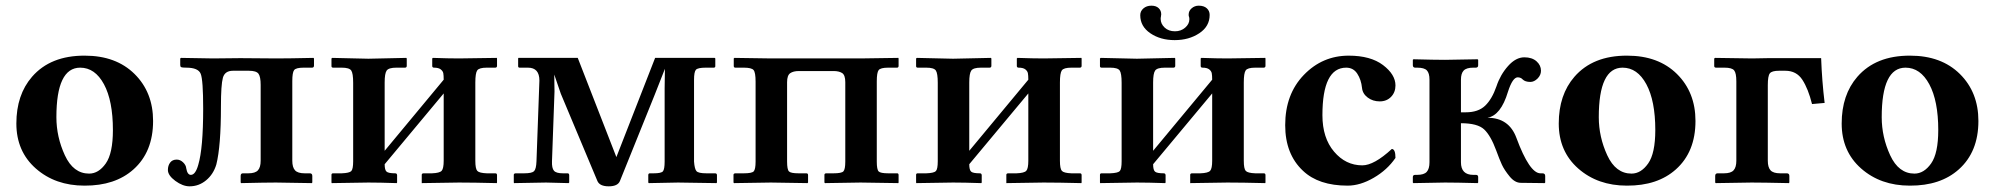

<svg xmlns="http://www.w3.org/2000/svg" viewBox="-20 -638 6960 670"><path d="M259.8 -401.9Q176.8 -401.9 176.8 -229Q176.8 -160.2 206.3 -96.2Q235.8 -32.2 291 -32.2Q324.2 -32.2 349.1 -67.6Q374 -103 374 -184.1Q374 -286.1 342.8 -344Q311.5 -401.9 259.8 -401.9ZM37.1 -207Q37.1 -307.1 91.8 -370.1Q156.2 -444.3 275.9 -443.8Q384.8 -443.8 449.5 -379.9Q514.2 -315.9 514.2 -215.8Q514.2 -107.9 445.8 -46.9Q381.8 10.3 274.9 9.8Q172.9 9.8 105 -50Q37.1 -109.9 37.1 -207Z M646 -27.8Q633.8 -27.8 629.9 -50.8Q628.9 -62 618.9 -71.5Q608.9 -81.1 596.7 -81.1Q581.5 -81.1 573.7 -70.6Q565.9 -60.1 565.9 -44.9Q565.9 -25.9 591.8 -6.8Q617.7 12.2 641.6 12.2Q673.8 12.2 699.2 -8.8Q724.6 -29.8 734.9 -64Q751 -127.9 751 -266.1Q751 -342.3 757.8 -366.7Q764.6 -391.1 793 -391.1H848.6Q874.5 -391.1 882.1 -380.6Q889.6 -370.1 889.6 -341.8V-77.1Q889.6 -54.2 880.1 -43.7Q870.6 -33.2 846.7 -33.2H827.6Q819.8 -33.2 819.8 -23.9V-1L821.8 1Q906.7 -1 942.9 -1L1067.9 1L1069.8 -1V-23.9Q1069.8 -32.7 1062 -33.2H1043Q1019 -33.2 1009.5 -43.7Q1000 -54.2 1000 -77.1V-355Q1000 -384.8 1006.3 -393.3Q1012.7 -401.9 1039.6 -401.9H1068.8Q1075.7 -401.9 1075.7 -409.2V-434.1L1073.7 -436Q988.8 -434.1 944.8 -434.1L818.8 -435.1Q756.8 -434.1 723.6 -434.1L611.8 -436L608.9 -434.1V-411.1Q608.9 -405.3 612.3 -403.6Q615.7 -401.9 629.9 -401.9Q671.9 -401.9 680.4 -380.4Q689 -358.9 689 -258.8Q689 -120.6 671.9 -63Q662.1 -27.8 646 -27.8Z M1265.6 -433.1 1397.5 -436 1399.4 -434.1V-408.2Q1399.4 -402.3 1393.6 -401.9H1363.3Q1336.4 -401.9 1329.3 -391.8Q1322.3 -381.8 1322.3 -350.1V-111.8L1528.3 -359.9Q1528.3 -375 1526.9 -382.6Q1525.4 -390.1 1517.8 -396Q1510.3 -401.9 1494.6 -401.9Q1488.8 -401.9 1488.3 -407.2V-434.1L1490.7 -436Q1545.9 -434.1 1581.5 -434.1L1713.4 -436L1714.4 -434.1V-408.2Q1714.4 -402.3 1708.5 -401.9H1678.7Q1651.9 -401.9 1645.3 -392.3Q1638.7 -382.8 1638.7 -350.1V-77.1Q1638.7 -49.3 1645.5 -41.7Q1652.3 -34.2 1678.7 -33.2H1708.5Q1714.4 -33.2 1714.4 -26.9V-1L1713.4 1Q1632.3 -1 1581.5 -1L1451.7 1V-1V-27.8Q1451.7 -32.7 1457.5 -33.2H1487.3Q1514.2 -34.2 1521.2 -42Q1528.3 -49.8 1528.3 -77.1V-312L1322.3 -64.9Q1322.3 -44.9 1328.9 -39.1Q1335.4 -33.2 1359.4 -33.2Q1365.2 -33.2 1365.7 -26.9V-1L1364.3 1Q1304.2 -1 1265.6 -1L1137.7 1L1136.7 -1V-27.8Q1136.7 -32.7 1141.6 -33.2H1172.4Q1199.2 -34.2 1205.8 -41Q1212.4 -47.9 1212.4 -75.2V-349.1Q1212.4 -382.3 1205.6 -392.1Q1198.7 -401.9 1172.4 -401.9H1142.6Q1136.7 -401.9 1136.7 -407.2V-434.1L1139.6 -436Z M1789.1 -436H1996.1L2130.9 -89.8L2266.1 -436H2474.1L2476.1 -434.1V-407.2Q2476.1 -402.3 2471.2 -401.9H2442.9Q2415 -401.9 2408.4 -394.5Q2401.9 -387.2 2401.9 -358.9V-74.2Q2403.8 -48.3 2410.4 -40.8Q2417 -33.2 2445.3 -33.2H2475.1Q2481.9 -33.2 2481.9 -26.9V-1L2480 1L2346.2 -1L2244.1 1L2242.2 -1V-26.9Q2242.2 -32.7 2247.1 -33.2H2261.2Q2287.1 -33.2 2293.2 -40Q2299.3 -46.9 2299.3 -74.2V-330.1L2300.3 -397.9L2264.2 -306.2L2143.1 -5.9Q2135.3 12.2 2104.2 12.2Q2073.2 12.2 2064.9 -5.9L1937 -311L1914.1 -377.9L1915 -318.8L1906.2 -75.2Q1905.3 -51.3 1913.1 -42.2Q1920.9 -33.2 1944.3 -33.2H1960.9Q1965.8 -33.2 1966.3 -26.9V-1L1963.9 1L1885.3 -1L1773.9 1L1772.9 -1V-27.8Q1772.9 -32.7 1779.3 -33.2H1809.1Q1835.9 -33.2 1843.5 -40.5Q1851.1 -47.9 1852.1 -75.2L1862.3 -356.9Q1862.3 -401.9 1822.3 -401.9H1793Q1788.1 -401.9 1788.1 -407.2V-434.1Z M2616.7 -353Q2616.7 -385.3 2609.6 -393.6Q2602.5 -401.9 2575.7 -401.9H2545.9Q2541 -401.9 2540.5 -407.2V-434.1L2543 -436L2670.9 -434.1H2762.7H2888.7H2982.9L3114.7 -436L3115.7 -434.1V-408.2Q3115.7 -402.3 3110.8 -401.9H3079.6Q3052.7 -401.9 3046.1 -393.3Q3039.6 -384.8 3039.6 -354V-74.2Q3039.6 -46.4 3046.1 -39.8Q3052.7 -33.2 3079.6 -33.2H3110.8Q3115.7 -33.2 3115.7 -26.9V-1L3114.7 1L2982.9 -1L2858.9 1L2856.9 -1V-27.8Q2856.9 -32.7 2862.8 -33.2H2888.7Q2916.5 -33.2 2923.1 -40Q2929.7 -46.9 2929.7 -74.2V-351.1Q2929.7 -376 2918.7 -383.1Q2907.7 -390.1 2888.7 -390.1H2767.6Q2748.5 -390.1 2737.5 -382.6Q2726.6 -375 2726.6 -351.1V-74.2Q2726.6 -46.4 2733.2 -39.8Q2739.7 -33.2 2766.6 -33.2H2793.9Q2799.8 -33.2 2799.8 -26.9V-1L2797.9 1L2669.9 -1L2541.5 1L2539.6 -1V-27.8Q2539.6 -32.7 2545.9 -33.2H2575.7Q2603.5 -33.2 2610.1 -40Q2616.7 -46.9 2616.7 -74.2Z M3305.7 -433.1 3437.5 -436 3439.5 -434.1V-408.2Q3439.5 -402.3 3433.6 -401.9H3403.3Q3376.5 -401.9 3369.4 -391.8Q3362.3 -381.8 3362.3 -350.1V-111.8L3568.4 -359.9Q3568.4 -375 3566.9 -382.6Q3565.4 -390.1 3557.9 -396Q3550.3 -401.9 3534.7 -401.9Q3528.8 -401.9 3528.3 -407.2V-434.1L3530.8 -436Q3585.9 -434.1 3621.6 -434.1L3753.4 -436L3754.4 -434.1V-408.2Q3754.4 -402.3 3748.5 -401.9H3718.8Q3691.9 -401.9 3685.3 -392.3Q3678.7 -382.8 3678.7 -350.1V-77.1Q3678.7 -49.3 3685.5 -41.7Q3692.4 -34.2 3718.8 -33.2H3748.5Q3754.4 -33.2 3754.4 -26.9V-1L3753.4 1Q3672.4 -1 3621.6 -1L3491.7 1V-1V-27.8Q3491.7 -32.7 3497.6 -33.2H3527.3Q3554.2 -34.2 3561.3 -42Q3568.4 -49.8 3568.4 -77.1V-312L3362.3 -64.9Q3362.3 -44.9 3368.9 -39.1Q3375.5 -33.2 3399.4 -33.2Q3405.3 -33.2 3405.8 -26.9V-1L3404.3 1Q3344.2 -1 3305.7 -1L3177.7 1L3176.8 -1V-27.8Q3176.8 -32.7 3181.6 -33.2H3212.4Q3239.3 -34.2 3245.8 -41Q3252.4 -47.9 3252.4 -75.2V-349.1Q3252.4 -382.3 3245.6 -392.1Q3238.8 -401.9 3212.4 -401.9H3182.6Q3176.8 -401.9 3176.8 -407.2V-434.1L3179.7 -436Z M3947.3 -433.1 4079.1 -436 4081.1 -434.1V-408.2Q4081.1 -402.3 4075.2 -401.9H4044.9Q4018.1 -401.9 4011 -391.8Q4003.9 -381.8 4003.9 -350.1V-111.8L4210 -359.9Q4210 -375 4208.5 -382.6Q4207 -390.1 4199.5 -396Q4191.9 -401.9 4176.3 -401.9Q4170.4 -401.9 4169.9 -407.2V-434.1L4172.4 -436Q4227.5 -434.1 4263.2 -434.1L4395 -436L4396 -434.1V-408.2Q4396 -402.3 4390.1 -401.9H4360.4Q4333.5 -401.9 4326.9 -392.3Q4320.3 -382.8 4320.3 -350.1V-77.1Q4320.3 -49.3 4327.1 -41.7Q4334 -34.2 4360.4 -33.2H4390.1Q4396 -33.2 4396 -26.9V-1L4395 1Q4314 -1 4263.2 -1L4133.3 1V-1V-27.8Q4133.3 -32.7 4139.2 -33.2H4168.9Q4195.8 -34.2 4202.9 -42Q4210 -49.8 4210 -77.1V-312L4003.9 -64.9Q4003.9 -44.9 4010.5 -39.1Q4017.1 -33.2 4041 -33.2Q4046.9 -33.2 4047.4 -26.9V-1L4045.9 1Q3985.8 -1 3947.3 -1L3819.3 1L3818.4 -1V-27.8Q3818.4 -32.7 3823.2 -33.2H3854Q3880.9 -34.2 3887.5 -41Q3894 -47.9 3894 -75.2V-349.1Q3894 -382.3 3887.2 -392.1Q3880.4 -401.9 3854 -401.9H3824.2Q3818.4 -401.9 3818.4 -407.2V-434.1L3821.3 -436ZM4201.2 -585.9Q4201.2 -545.9 4165 -522Q4128.9 -498 4079.1 -498Q4029.3 -498 3994.1 -522Q3959 -545.9 3959 -585Q3959 -599.1 3970 -608.6Q3981 -618.2 3998 -618.2Q4014.2 -618.2 4023.2 -609.6Q4032.2 -601.1 4032.2 -587.9Q4032.2 -586.9 4031.7 -584.5Q4031.2 -582 4031.2 -580.1Q4030.3 -577.1 4030.3 -571.8Q4030.3 -554.7 4044.2 -541.7Q4058.1 -528.8 4080.1 -528.8Q4101.1 -528.8 4115.7 -541.5Q4130.4 -554.2 4130.4 -570.8Q4130.4 -576.7 4128.9 -580.1Q4127.9 -582 4127.9 -586.9Q4127.9 -600.1 4138.4 -609.1Q4148.9 -618.2 4163.1 -618.2Q4181.2 -618.2 4191.2 -609.1Q4201.2 -600.1 4201.2 -585.9Z M4849.6 -86.9Q4820.8 -44.9 4773.7 -17.6Q4726.6 9.8 4682.6 9.8Q4581.5 9.8 4526.9 -42Q4464.8 -100.1 4464.8 -201.2Q4464.8 -309.1 4529.8 -376.5Q4594.7 -443.8 4686.5 -443.8Q4762.7 -443.8 4806.2 -410.9Q4849.6 -377.9 4849.6 -339.8Q4849.6 -315.9 4834.2 -300Q4818.8 -284.2 4794.7 -284.2Q4770.5 -284.2 4752.7 -297.6Q4734.9 -311 4732.9 -331.1Q4730 -359.9 4716.3 -380.9Q4702.6 -401.9 4677.7 -401.9Q4594.7 -401.9 4594.7 -235.8Q4594.7 -156.7 4635.3 -108.9Q4675.8 -61 4733.9 -61Q4774.9 -61 4836.9 -118.2Q4849.6 -117.7 4849.6 -86.9Z M4968.3 -71.8V-359.9Q4968.3 -382.8 4959.2 -392.3Q4950.2 -401.9 4925.3 -401.9H4918.5Q4910.6 -401.9 4910.2 -410.2V-429.2L4912.1 -431.2Q4986.3 -429.2 5022.5 -429.2L5136.2 -431.2L5138.2 -429.2V-410.2Q5138.2 -402.3 5130.4 -401.9H5121.1Q5097.2 -401.9 5087.6 -391.8Q5078.1 -381.8 5078.1 -359.9V-246.1H5095.2Q5138.2 -246.1 5162.4 -269Q5186.5 -292 5202.1 -336.9Q5215.3 -377 5242.4 -407.5Q5269.5 -438 5299.3 -438Q5326.2 -438 5341.8 -424.1Q5357.4 -410.2 5357.4 -391.1Q5357.4 -376 5345.5 -364Q5333.5 -352.1 5320.3 -352.1Q5302.2 -352.1 5293.5 -360.8Q5287.6 -367.7 5276.4 -368.2Q5258.3 -368.2 5242.2 -317.9Q5217.3 -234.9 5170.4 -227.1Q5245.6 -227.1 5271.5 -157.2Q5317.4 -33.2 5355.5 -33.2H5362.3Q5372.1 -33.2 5372.1 -23.9V-1L5370.1 1L5287.1 0Q5266.1 0 5247.8 -22.5Q5229.5 -44.9 5220.9 -63.5Q5212.4 -82 5201.2 -112.8Q5182.1 -164.6 5159.2 -186.3Q5136.2 -208 5078.1 -208V-71.8Q5078.1 -27.8 5121.1 -27.8H5130.4Q5138.2 -27.8 5138.2 -20V-1L5136.2 1Q5061 -1 5022.5 -1L4912.1 1L4910.2 -1V-20Q4910.2 -27.8 4918.5 -27.8H4925.3Q4949.2 -27.8 4958.7 -38.3Q4968.3 -48.8 4968.3 -71.8Z M5642.1 -401.9Q5559.1 -401.9 5559.1 -229Q5559.1 -160.2 5588.6 -96.2Q5618.2 -32.2 5673.3 -32.2Q5706.5 -32.2 5731.4 -67.6Q5756.3 -103 5756.3 -184.1Q5756.3 -286.1 5725.1 -344Q5693.8 -401.9 5642.1 -401.9ZM5419.4 -207Q5419.4 -307.1 5474.1 -370.1Q5538.6 -444.3 5658.2 -443.8Q5767.1 -443.8 5831.8 -379.9Q5896.5 -315.9 5896.5 -215.8Q5896.5 -107.9 5828.1 -46.9Q5764.2 10.3 5657.2 9.8Q5555.2 9.8 5487.3 -50Q5419.4 -109.9 5419.4 -207Z M6039.1 -77.1V-354Q6039.1 -382.8 6031.5 -392.3Q6023.9 -401.9 5998 -401.9H5968.3Q5962.4 -401.9 5961.9 -407.2V-434.1L5965.3 -436L6094.2 -434.1L6149.9 -435.1H6335Q6337.9 -355.5 6347.2 -278.8L6303.2 -274.9Q6290 -328.1 6269.5 -359.6Q6249 -391.1 6210 -391.1H6188Q6163.1 -391.1 6156 -382.1Q6148.9 -373 6148.9 -340.8V-77.1Q6148.9 -54.2 6158.4 -43.7Q6168 -33.2 6191.9 -33.2H6215.3Q6224.1 -33.2 6224.1 -23.9V-1L6222.2 1Q6131.3 -1 6092.3 -1L5967.3 1L5965.3 -1V-23.9Q5965.3 -32.7 5973.1 -33.2H5996.1Q6020 -33.2 6029.5 -43.7Q6039.1 -54.2 6039.1 -77.1Z M6629.4 -401.9Q6546.4 -401.9 6546.4 -229Q6546.4 -160.2 6575.9 -96.2Q6605.5 -32.2 6660.6 -32.2Q6693.8 -32.2 6718.8 -67.6Q6743.7 -103 6743.7 -184.1Q6743.7 -286.1 6712.4 -344Q6681.2 -401.9 6629.4 -401.9ZM6406.7 -207Q6406.7 -307.1 6461.4 -370.1Q6525.9 -444.3 6645.5 -443.8Q6754.4 -443.8 6819.1 -379.9Q6883.8 -315.9 6883.8 -215.8Q6883.8 -107.9 6815.4 -46.9Q6751.5 10.3 6644.5 9.8Q6542.5 9.8 6474.6 -50Q6406.7 -109.9 6406.7 -207Z"/></svg>

Font: Linux Libertine
Style: Bold
Weight: 700
Designer: Philipp H. Poll
Foundry: Philipp H. Poll
Version: Version 5.0.3